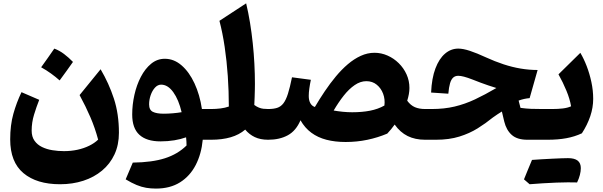

<svg xmlns="http://www.w3.org/2000/svg" viewBox="-20 -821 3545 1128"><path d="M556.6 -0.7Q535.2 20 503.9 35.3Q472.7 50.6 435 58.8Q397.3 66.9 355.8 66.9Q321.9 66.9 288.2 61.5Q254.6 56.2 227.1 42.8Q199.5 29.5 182.8 5.9Q166 -17.6 166 -53.7Q166 -101.2 180 -147.2Q194 -193.2 210.4 -234.5L106.3 -279.5Q77.1 -218.8 58.5 -152.3Q39.9 -85.8 39.9 -2.3Q39.9 130.9 117.7 196.1Q195.5 261.4 333 261.4Q406.7 261.4 469.6 240.9Q532.6 220.4 579.6 181.2Q626.6 142.1 652.7 86Q678.7 29.9 678.7 -40.9Q678.7 -151.4 649.1 -241.8Q619.5 -332.2 571 -414.1L447.6 -262.4Q484.2 -195 511.3 -131.9Q538.4 -68.8 556.6 -0.7ZM299 -535.5Q280.3 -508.3 261.1 -481Q242 -453.6 221.7 -425.8Q252.6 -408.7 279.5 -389.2Q306.5 -369.8 330.4 -348.5Q350.9 -376.3 370.4 -403.4Q389.8 -430.5 408.7 -457.2Q383.8 -482.9 356.4 -503.7Q328.9 -524.4 299 -535.5Z M926.8 -323.7Q966 -323.7 998 -279.5Q1029.9 -235.2 1047 -161.9Q1023.1 -157.7 995.1 -155.4Q967.1 -153 941.6 -153Q900.4 -153 878.2 -163.9Q856 -174.8 856 -208Q856 -235.2 865.2 -261.9Q874.5 -288.6 890.5 -306.2Q906.6 -323.7 926.8 -323.7ZM948.2 -475.7Q903.5 -475.7 868 -446.6Q832.5 -417.5 807.6 -369.6Q782.7 -321.8 769.7 -263.8Q756.7 -205.7 756.7 -148.1Q756.7 -67.5 799 -29Q841.3 9.6 922.4 9.6Q965.8 9.6 1004 3.3Q1042.2 -3.1 1073.2 -14.2Q1074.5 -1.3 1075.2 10Q1075.8 21.3 1076 33.7Q1024.4 84.5 949.5 108.6Q874.7 132.8 760.1 134.3L718.3 232.6Q753.6 253.9 782.5 265.8Q811.4 277.7 838.7 282.3Q866 286.9 896 286.9Q979.5 286.9 1037.9 250.1Q1096.4 213.2 1129.8 148.4Q1163.2 83.7 1171.1 0H1220.7V-180.5H1166.3Q1153.8 -264.5 1122.6 -331.4Q1091.5 -398.3 1046.7 -437Q1002 -475.7 948.2 -475.7Z M1426.1 -801.4 1269.2 -698.7Q1287.8 -627.9 1300 -545.3Q1312.2 -462.7 1318.3 -374.1Q1324.4 -285.5 1324.4 -195.1Q1302.7 -187.3 1275.6 -183.9Q1248.5 -180.5 1220.7 -180.5Q1210.4 -180.5 1205.3 -172.4Q1200.2 -164.4 1200.2 -142.9V-37.6Q1200.2 -16.1 1205.3 -8.1Q1210.4 0 1220.7 0Q1285 0 1335 -14.5Q1385.1 -29 1420.6 -59.6Q1444 -31.2 1476.8 -15.6Q1509.6 0 1555 0H1555.5V-180.5H1555Q1540.2 -180.5 1527.3 -182Q1514.3 -183.4 1501.5 -188.6Q1488.6 -193.7 1474 -204.3Q1475.3 -227.9 1476 -250.7Q1476.7 -273.6 1477.2 -293.6Q1477.7 -313.6 1477.7 -327.8Q1477.7 -385.9 1474.5 -446.5Q1471.4 -507 1464.9 -567.5Q1458.5 -628.1 1448.9 -687.1Q1439.3 -746.1 1426.1 -801.4Z M2132.3 -344.1Q2168.1 -344.1 2193.4 -323.3Q2218.8 -302.6 2230.9 -270Q2243 -237.5 2238.4 -201Q2201.3 -180 2154.3 -170.7Q2107.3 -161.5 2049.2 -161.5Q2022.3 -161.5 1994 -164.3Q1965.7 -167.2 1940.3 -171.7Q1968.8 -220.4 1999.6 -259.4Q2030.4 -298.3 2063.9 -321.2Q2097.3 -344.1 2132.3 -344.1ZM2180.2 -510.9Q2138.8 -510.9 2099.5 -492.9Q2060.2 -474.9 2023.5 -443.7Q1986.8 -412.4 1953 -371.7Q1919.1 -330.9 1888.2 -285Q1857.3 -239.1 1829.9 -192.4Q1812.3 -198.2 1803.1 -215.1Q1793.9 -231.9 1793.9 -257.3Q1793.9 -276.9 1797.4 -301.8Q1800.9 -326.8 1806.3 -352.2L1695.5 -366.9Q1683.4 -307.3 1671.7 -270.4Q1660 -233.6 1645 -214Q1630 -194.5 1608.6 -187.5Q1587.2 -180.5 1555.7 -180.5Q1545.4 -180.5 1540.3 -172.4Q1535.2 -164.4 1535.2 -142.9V-37.6Q1535.2 -16.1 1540.3 -8.1Q1545.4 0 1555.7 0Q1622.7 0 1670.9 -26.3Q1719.1 -52.6 1745.4 -114.4Q1771 -69.3 1809.2 -41.2Q1847.3 -13 1897.9 0.1Q1948.4 13.2 2010.6 13.2Q2076.8 13.2 2138.2 0.3Q2199.5 -12.5 2255.2 -36.1Q2266.8 -48.5 2277.7 -61.7Q2288.6 -74.9 2298.7 -89.2Q2330.9 -43.6 2374.9 -21.8Q2418.9 0 2477.4 0H2477.9V-180.5H2477.4Q2443.2 -180.5 2417.8 -191.2Q2392.4 -202 2372.4 -229.3Q2378.6 -249 2382 -267.8Q2385.4 -286.6 2385.4 -304.2Q2385.4 -346.5 2368.6 -383.8Q2351.7 -421.1 2322.7 -449.7Q2293.6 -478.4 2256.8 -494.6Q2219.9 -510.9 2180.2 -510.9Z M2672.5 -535.5Q2629.4 -535.5 2594.6 -505.9Q2559.7 -476.2 2538.1 -418.9Q2516.4 -361.5 2512.7 -277.3L2613.9 -270.5Q2617.2 -308.3 2623.9 -331.4Q2630.7 -354.5 2642.4 -365.1Q2654.1 -375.7 2672.4 -375.7Q2686.4 -375.7 2706.4 -370.4Q2726.4 -365.2 2756.8 -353.4Q2782.1 -343.4 2804.2 -335.1Q2826.3 -326.8 2848.6 -319.3Q2870.9 -311.8 2896.2 -304Q2829.3 -264.8 2770.5 -237.1Q2711.8 -209.5 2650.8 -195Q2589.8 -180.5 2516.6 -180.5H2478Q2467.8 -180.5 2462.6 -172.4Q2457.5 -164.4 2457.5 -142.9V-37.6Q2457.5 -16.1 2462.6 -8.1Q2467.8 0 2478 0H2541.5Q2619.1 0 2678.7 -18.6Q2738.3 -37.1 2786.1 -66.9Q2833.8 -96.7 2875.2 -130.4Q2888.5 -140.1 2902.3 -149.2Q2916 -158.2 2928.5 -165.9L2942.5 -106.8Q2954.8 -56.6 2986.6 -28.3Q3018.4 0 3078.1 0H3182.8V-180.5H3166.7Q3131.8 -180.5 3100.3 -181.6Q3068.8 -182.8 3037.9 -187.3L3026.9 -230.1Q3059.4 -241.9 3091.6 -244.5L3138.5 -409.8Q3088.7 -409.8 3038.8 -418.2Q2988.9 -426.6 2938.4 -443.2Q2887.9 -459.8 2835.9 -483.6Q2781.1 -509 2740.9 -522.2Q2700.7 -535.5 2672.5 -535.5Z M3314.8 250.3Q3329.8 250.3 3340 250.5Q3350.3 250.7 3357.3 250.7Q3364.4 250.7 3370.3 251Q3381.2 228.7 3386.7 207.2Q3392.3 185.7 3392.3 166.8Q3392.3 137.4 3373.9 122.7Q3355.5 108.1 3317.2 108.1Q3273.8 128.4 3230.3 149.3Q3186.8 170.2 3144 191Q3101.1 211.8 3058.4 232.7Q3067.1 240.1 3075.4 247.4Q3083.8 254.7 3091.5 261.4Q3126.6 258.5 3168.2 255.9Q3209.8 253.3 3248.8 251.8Q3287.8 250.3 3314.8 250.3ZM3091.5 261.4Q3129.2 236.2 3166.9 210.9Q3204.6 185.7 3242.1 159.9Q3279.6 134.1 3317.2 108.1Q3303.2 108.1 3278.3 109Q3253.4 109.9 3223.1 111.4Q3192.9 113 3162 114.7Q3131.2 116.5 3105.5 118.5Q3093.6 146.8 3081.9 175.1Q3070.3 203.5 3058.4 232.7Q3067.1 240.1 3075.4 247.4Q3083.8 254.7 3091.5 261.4ZM3182.6 0H3198.2Q3258.5 0 3307.2 -9Q3356 -17.9 3398.6 -37.9Q3430.5 -86.9 3447.8 -138Q3465 -189.1 3465 -240.2Q3465 -289.6 3454.4 -339Q3443.8 -388.5 3426.7 -432.9Q3409.5 -477.2 3389.5 -510.6L3261.1 -384.3Q3287.6 -336.9 3307.8 -288Q3328 -239.1 3335.1 -196.5Q3315.1 -187.3 3286.9 -183.9Q3258.6 -180.5 3225.1 -180.5H3182.6Q3172.4 -180.5 3167.2 -172.4Q3162.1 -164.4 3162.1 -142.9V-37.6Q3162.1 -16.1 3167.2 -8.1Q3172.4 0 3182.6 0Z"/></svg>

Font: Pinar FD VF
Style: Regular
Weight: 300
Designer: Amin Abedi
Version: Version 2.000